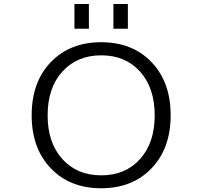

<svg xmlns="http://www.w3.org/2000/svg" viewBox="-20 -957 1040 986"><path d="M562.5 -809.6V-936.5H636.7V-809.6ZM362.3 -809.6V-936.5H436.5V-809.6ZM240.7 -92.8Q142.6 -195.3 142.6 -365.2Q142.6 -535.2 240.7 -637.7Q338.9 -740.2 499.5 -740.2Q660.2 -740.2 758.3 -637.7Q856.4 -535.2 856.4 -365.2Q856.4 -195.3 758.3 -92.8Q660.2 9.8 499.5 9.8Q338.9 9.8 240.7 -92.8ZM300.3 -140.1Q376 -56.6 500 -56.6Q624 -56.6 699.2 -140.1Q774.4 -223.6 774.4 -364.7Q774.4 -505.9 699.2 -589.4Q624 -672.9 500 -672.9Q376 -672.9 300.3 -589.4Q224.6 -505.9 224.6 -364.7Q224.6 -223.6 300.3 -140.1Z"/></svg>

Font: GenEi Gothic M SemiLight
Style: Regular
Weight: 350
Designer: o_tamon (Modified); [Source Han Sans]
Ryoko NISHIZUKA  (kana & ideographs); Paul D. Hunt (Latin, Greek & Cyrillic); Wenl
Version: Version 1.1a;Original Version 1.004